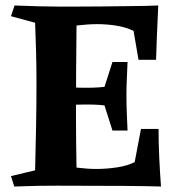

<svg xmlns="http://www.w3.org/2000/svg" viewBox="-20 -680 642 700"><path d="M416 -371V-287Q393 -291 377 -293.5Q361 -296 342.5 -297.5Q324 -299 293 -299Q269 -299 241.5 -298Q214 -297 181 -292V-366Q216 -363 241.5 -361.5Q267 -360 291 -360Q322 -360 341 -361.5Q360 -363 376.5 -365.5Q393 -368 416 -371ZM445 -454Q444 -424 442.5 -394.5Q441 -365 441 -333Q441 -300 442.5 -262.5Q444 -225 445 -204H390L357 -308V-351L390 -454ZM567 0Q479 -3 188 -3Q153 -3 120 -2.5Q87 -2 32 0L20 -38L108 -59Q110 -140 111.5 -218.5Q113 -297 113 -376Q113 -439 111.5 -492Q110 -545 108 -597L20 -621L33 -660Q83 -658 123 -657Q163 -656 192 -656Q221 -656 262 -656Q303 -656 348 -656.5Q393 -657 435 -657.5Q477 -658 509.5 -658.5Q542 -659 557 -660Q554 -597 552 -548.5Q550 -500 549 -462H485L467 -567Q442 -580 407 -586Q372 -592 333 -592Q315 -592 296.5 -590.5Q278 -589 259 -587Q258 -497 257.5 -417Q257 -337 257 -263Q257 -217 257.5 -169Q258 -121 259 -69Q276 -67 294 -65.5Q312 -64 330 -64Q370 -64 408 -70Q446 -76 471 -89L494 -210H558Q558 -164 560.5 -107.5Q563 -51 567 0Z"/></svg>

Font: Ruwudu
Style: Bold
Weight: 700
Designer: Becca Hirsbrunner Spalinger
Foundry: SIL International
Version: Version 3.000